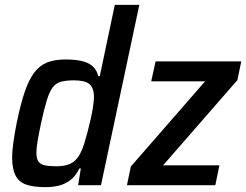

<svg xmlns="http://www.w3.org/2000/svg" viewBox="-20 -763 1014 791"><path d="M167 8Q118 8 88 -2.5Q58 -13 44 -40Q30 -67 30 -114Q30 -140 35 -176Q40 -212 49 -258Q65 -335 82 -385Q99 -435 121.5 -464.5Q144 -494 175 -506Q206 -518 250 -518Q287 -518 315 -512Q343 -506 361 -490.5Q379 -475 385 -449H391L453 -743H554L396 0H302L313 -69H307Q291 -36 268 -19.5Q245 -3 219.5 2.5Q194 8 167 8ZM212 -78Q239 -78 258 -84Q277 -90 290.5 -103Q304 -116 313 -136Q320 -149 327 -171.5Q334 -194 341 -220.5Q348 -247 354 -274Q360 -301 363.5 -324.5Q367 -348 367 -363Q367 -401 348.5 -416.5Q330 -432 285 -432Q253 -432 232 -426.5Q211 -421 197.5 -403.5Q184 -386 173 -350.5Q162 -315 149 -255Q140 -212 135 -182.5Q130 -153 130 -134Q130 -110 138 -98Q146 -86 164.5 -82Q183 -78 212 -78ZM503 0 519 -77 825 -428H603L621 -510H974L958 -433L652 -82H884L867 0Z"/></svg>

Font: Saira SemiCondensed Medium
Style: Italic
Weight: 500
Width: 4
Italic angle: -12°
Designer: Hector Gatti with collaboration of the Omnibus-Type team
Foundry: Omnibus-Type
Version: Version 1.101